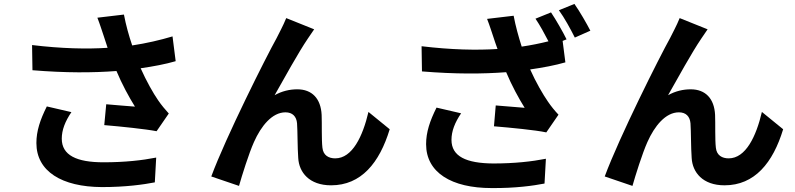

<svg xmlns="http://www.w3.org/2000/svg" viewBox="-20 -892 4040 976"><path d="M507 -710C513 -693 519 -672 527 -649C421 -642 293 -645 143 -663L145 -535C316 -521 453 -522 572 -531C600 -464 636 -398 666 -350C635 -352 569 -358 520 -362L510 -256C594 -249 720 -236 776 -225L838 -315C820 -335 801 -357 784 -382C759 -418 724 -480 695 -545C758 -554 822 -566 873 -581L857 -707C794 -688 724 -672 652 -661C635 -711 620 -765 610 -818L475 -802C488 -769 499 -733 507 -710ZM343 -322 218 -351C184 -283 165 -226 165 -165C165 -21 294 58 498 59C620 59 710 46 767 35L774 -91C703 -77 615 -67 506 -67C369 -67 294 -103 294 -187C294 -231 311 -275 343 -322Z M1577 -743 1435 -800C1418 -758 1399 -725 1386 -698C1333 -603 1128 -195 1054 5L1195 53C1210 0 1245 -112 1271 -170C1307 -251 1363 -321 1431 -321C1467 -321 1487 -300 1490 -265C1493 -224 1492 -142 1496 -89C1500 -16 1552 50 1663 50C1816 50 1909 -64 1961 -235L1853 -323C1824 -199 1771 -87 1684 -87C1651 -87 1623 -102 1619 -141C1614 -183 1617 -263 1615 -308C1611 -391 1566 -438 1491 -438C1453 -438 1413 -429 1376 -408C1426 -496 1496 -624 1545 -696C1556 -712 1567 -729 1577 -743Z M2781 -829 2702 -797C2724 -765 2749 -719 2768 -682C2724 -671 2679 -662 2632 -655C2616 -705 2601 -759 2591 -812L2456 -796C2469 -763 2480 -727 2488 -704C2494 -687 2500 -666 2509 -643C2402 -636 2274 -639 2123 -657L2125 -529C2296 -515 2434 -516 2553 -525C2581 -458 2617 -392 2647 -344C2616 -347 2549 -352 2500 -356L2491 -250C2575 -243 2701 -231 2757 -219L2819 -309C2800 -329 2782 -351 2765 -376C2740 -412 2704 -474 2675 -539C2739 -548 2802 -560 2854 -575L2840 -684L2860 -692C2842 -729 2806 -792 2781 -829ZM2900 -872 2821 -840C2849 -802 2881 -743 2902 -701L2981 -736C2963 -771 2927 -834 2900 -872ZM2324 -316 2199 -345C2165 -277 2146 -220 2146 -159C2146 -15 2275 64 2479 64C2601 65 2691 52 2748 41L2755 -85C2684 -71 2596 -61 2487 -61C2350 -62 2275 -97 2275 -181C2275 -225 2292 -269 2324 -316Z M3577 -743 3435 -800C3418 -758 3399 -725 3386 -698C3333 -603 3128 -195 3054 5L3195 53C3210 0 3245 -112 3271 -170C3307 -251 3363 -321 3431 -321C3467 -321 3487 -300 3490 -265C3493 -224 3492 -142 3496 -89C3500 -16 3552 50 3663 50C3816 50 3909 -64 3961 -235L3853 -323C3824 -199 3771 -87 3684 -87C3651 -87 3623 -102 3619 -141C3614 -183 3617 -263 3615 -308C3611 -391 3566 -438 3491 -438C3453 -438 3413 -429 3376 -408C3426 -496 3496 -624 3545 -696C3556 -712 3567 -729 3577 -743Z"/></svg>

Font: Noto Sans HK
Style: Bold
Weight: 700
Designer: Ryoko NISHIZUKA 西塚涼子 (kana, bopomofo & ideographs); Paul D. Hunt (Latin, Greek & Cyrillic); Sandoll Communications 산돌커뮤니
Foundry: Adobe
Version: Version 2.002;hotconv 1.0.116;makeotfexe 2.5.65601